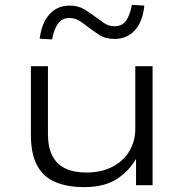

<svg xmlns="http://www.w3.org/2000/svg" viewBox="-20 -761 756 789"><path d="M325 8Q260 8 210.5 -11.5Q161 -31 134 -78.5Q107 -126 107 -207V-489H177V-211Q177 -155 195.5 -120Q214 -85 249 -68.5Q284 -52 335 -52Q397 -52 442.5 -76Q488 -100 512 -140.5Q536 -181 536 -232V-489H607V0H539V-115H543Q513 -60 461 -26Q409 8 325 8ZM194 -599 143 -602Q151 -666 183 -702Q215 -738 266 -738Q302 -738 327.5 -722Q353 -706 373 -691Q389 -679 408 -666Q427 -653 451 -653Q480 -653 496.5 -674Q513 -695 522 -741L573 -738Q567 -673 534.5 -637Q502 -601 451 -601Q413 -601 388 -617.5Q363 -634 343 -649Q327 -662 308 -674.5Q289 -687 265 -687Q237 -687 220 -666Q203 -645 194 -599Z"/></svg>

Font: Nunito Sans 10pt Expanded Light
Style: Regular
Weight: 300
Width: 7
Designer: Vernon Adams
Foundry: Vernon Adams
Version: Version 3.101;gftools[0.9.27]